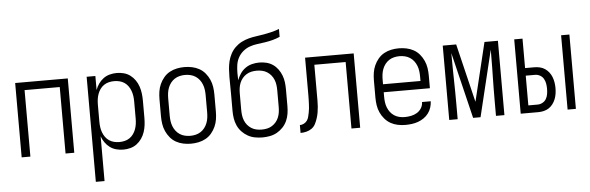

<svg xmlns="http://www.w3.org/2000/svg" viewBox="-55 -929 4111 1338"><g transform="rotate(-5 2000.0 -260.0)"><path d="M66 0V-520H434V0H373V-465H127V0Z M566 215V-520H627V-422Q635 -445 649.5 -465.5Q664 -486 683.5 -500.5Q703 -515 727.5 -521.5Q752 -528 777 -528Q802 -528 826.5 -521.5Q851 -515 871 -500Q891 -485 905.5 -464Q920 -443 928 -419Q936 -395 939 -370Q942 -345 942 -320V-200Q942 -175 939 -150Q936 -125 928 -101Q920 -77 905.5 -56Q891 -35 871 -20Q851 -5 826.5 1.5Q802 8 777 8Q752 8 727.5 1.5Q703 -5 683.5 -19.5Q664 -34 649.5 -54.5Q635 -75 627 -98V215ZM754 -47Q773 -47 791.5 -51.5Q810 -56 825.5 -66.5Q841 -77 852 -92.5Q863 -108 869.5 -126Q876 -144 878.5 -162.5Q881 -181 881 -200V-320Q881 -339 878.5 -357.5Q876 -376 869.5 -394Q863 -412 852 -427.5Q841 -443 825.5 -453.5Q810 -464 791.5 -468.5Q773 -473 754 -473Q735 -473 716.5 -468.5Q698 -464 682.5 -453.5Q667 -443 656 -427.5Q645 -412 638.5 -394Q632 -376 629.5 -357.5Q627 -339 627 -320V-200Q627 -181 629.5 -162.5Q632 -144 638.5 -126Q645 -108 656 -92.5Q667 -77 682.5 -66.5Q698 -56 716.5 -51.5Q735 -47 754 -47Z M1250 8Q1223 8 1196.5 2.5Q1170 -3 1146.5 -16Q1123 -29 1105.5 -50Q1088 -71 1077 -95.5Q1066 -120 1062 -146.5Q1058 -173 1058 -200V-320Q1058 -347 1062 -373.5Q1066 -400 1077 -424.5Q1088 -449 1105.5 -470Q1123 -491 1146.5 -504Q1170 -517 1196.5 -522.5Q1223 -528 1250 -528Q1277 -528 1303.5 -522.5Q1330 -517 1353.5 -504Q1377 -491 1394.5 -470Q1412 -449 1423 -424.5Q1434 -400 1438 -373.5Q1442 -347 1442 -320V-200Q1442 -173 1438 -146.5Q1434 -120 1423 -95.5Q1412 -71 1394.5 -50Q1377 -29 1353.5 -16Q1330 -3 1303.5 2.5Q1277 8 1250 8ZM1250 -47Q1269 -47 1288 -51.5Q1307 -56 1323 -66.5Q1339 -77 1350.5 -92Q1362 -107 1369 -125Q1376 -143 1378.5 -162Q1381 -181 1381 -200V-320Q1381 -339 1378.5 -358Q1376 -377 1369 -395Q1362 -413 1350.5 -428Q1339 -443 1323 -453.5Q1307 -464 1288 -468.5Q1269 -473 1250 -473Q1231 -473 1212 -468.5Q1193 -464 1177 -453.5Q1161 -443 1149.5 -428Q1138 -413 1131 -395Q1124 -377 1121.5 -358Q1119 -339 1119 -320V-200Q1119 -181 1121.5 -162Q1124 -143 1131 -125Q1138 -107 1149.5 -92Q1161 -77 1177 -66.5Q1193 -56 1212 -51.5Q1231 -47 1250 -47Z M1750 8Q1724 8 1697.5 3Q1671 -2 1648 -15Q1625 -28 1606.5 -47.5Q1588 -67 1577 -91.5Q1566 -116 1562 -142Q1558 -168 1558 -195V-312Q1558 -342 1557.5 -372Q1557 -402 1557 -432Q1557 -460 1559 -487.5Q1561 -515 1567.5 -541.5Q1574 -568 1587 -592.5Q1600 -617 1620 -636.5Q1640 -656 1664.5 -668.5Q1689 -681 1715.5 -688Q1742 -695 1769.5 -698.5Q1797 -702 1824 -707Q1851 -712 1877.5 -718.5Q1904 -725 1930 -735V-680Q1905 -669 1878.5 -662Q1852 -655 1825 -651Q1798 -647 1770.5 -643.5Q1743 -640 1717.5 -631Q1692 -622 1670.5 -604Q1649 -586 1636 -562Q1623 -538 1619 -510.5Q1615 -483 1615 -456Q1615 -443 1615.5 -430.5Q1616 -418 1616 -406V-404Q1625 -428 1639.5 -449.5Q1654 -471 1675 -486Q1696 -501 1721.5 -507.5Q1747 -514 1773 -514Q1798 -514 1822.5 -508Q1847 -502 1867.5 -488Q1888 -474 1903 -453.5Q1918 -433 1927 -409.5Q1936 -386 1939 -361Q1942 -336 1942 -312V-195Q1942 -168 1938 -142Q1934 -116 1923 -91.5Q1912 -67 1893.5 -47.5Q1875 -28 1852 -15Q1829 -2 1802.5 3Q1776 8 1750 8ZM1750 -47Q1769 -47 1787.5 -51Q1806 -55 1822 -65Q1838 -75 1850 -89.5Q1862 -104 1869 -121.5Q1876 -139 1878.5 -157.5Q1881 -176 1881 -195V-312Q1881 -330 1878.5 -348.5Q1876 -367 1869 -384.5Q1862 -402 1850 -416.5Q1838 -431 1822 -441Q1806 -451 1787.5 -455Q1769 -459 1750 -459Q1731 -459 1712.5 -455Q1694 -451 1678 -441Q1662 -431 1650 -416.5Q1638 -402 1631 -384.5Q1624 -367 1621.5 -348.5Q1619 -330 1619 -312V-195Q1619 -176 1621.5 -157.5Q1624 -139 1631 -121.5Q1638 -104 1650 -89.5Q1662 -75 1678 -65Q1694 -55 1712.5 -51Q1731 -47 1750 -47Z M2373 0V-465H2154V-256Q2154 -235 2154 -214Q2154 -193 2152.5 -172.5Q2151 -152 2147.5 -131.5Q2144 -111 2137.5 -91Q2131 -71 2121.5 -52.5Q2112 -34 2095 -22Q2078 -10 2057.5 -5Q2037 0 2017 0V-55Q2031 -55 2045 -62Q2059 -69 2067.5 -81Q2076 -93 2079.5 -107.5Q2083 -122 2086 -136.5Q2089 -151 2090.5 -166Q2092 -181 2092.5 -195.5Q2093 -210 2093.5 -225Q2094 -240 2094 -255V-520H2434V0Z M2750 8Q2723 8 2696.5 2.5Q2670 -3 2647 -16Q2624 -29 2606 -50Q2588 -71 2577 -95.5Q2566 -120 2562 -146.5Q2558 -173 2558 -200V-320Q2558 -347 2562 -373.5Q2566 -400 2577 -424.5Q2588 -449 2605.5 -470Q2623 -491 2646.5 -504Q2670 -517 2696.5 -522.5Q2723 -528 2750 -528Q2777 -528 2803.5 -522.5Q2830 -517 2853.5 -504Q2877 -491 2894.5 -470Q2912 -449 2923 -424.5Q2934 -400 2938 -373.5Q2942 -347 2942 -320V-232H2619V-200Q2619 -181 2621.5 -162Q2624 -143 2631 -125Q2638 -107 2649.5 -92Q2661 -77 2677 -66.5Q2693 -56 2712 -51.5Q2731 -47 2750 -47Q2772 -47 2794.5 -51.5Q2817 -56 2836 -67.5Q2855 -79 2867 -98.5Q2879 -118 2879 -141H2940Q2939 -118 2932 -96.5Q2925 -75 2911.5 -57Q2898 -39 2879 -26Q2860 -13 2839 -5.5Q2818 2 2795.5 5Q2773 8 2750 8ZM2619 -288H2881V-320Q2881 -339 2878.5 -358Q2876 -377 2869 -395Q2862 -413 2850.5 -428Q2839 -443 2823 -453.5Q2807 -464 2788 -468.5Q2769 -473 2750 -473Q2731 -473 2712 -468.5Q2693 -464 2677 -453.5Q2661 -443 2649.5 -428Q2638 -413 2631 -395Q2624 -377 2621.5 -358Q2619 -339 2619 -320Z M3276 0H3224L3112 -463Q3112 -432 3112.5 -400.5Q3113 -369 3113 -338L3114 -286Q3115 -241 3115.5 -195.5Q3116 -150 3116 -104V0H3057V-520H3151L3250 -110L3349 -520H3443V0H3384V-104Q3384 -150 3384.5 -195.5Q3385 -241 3386 -286L3387 -338Q3387 -369 3387.5 -400.5Q3388 -432 3388 -463Z M3885 0V-520H3943V0ZM3557 0V-520H3615V-314H3680Q3699 -314 3718.5 -309.5Q3738 -305 3754 -294Q3770 -283 3782 -267.5Q3794 -252 3801 -233.5Q3808 -215 3811 -195.5Q3814 -176 3814 -157Q3814 -137 3811 -117.5Q3808 -98 3801 -80Q3794 -62 3782 -46Q3770 -30 3754 -19.5Q3738 -9 3718.5 -4.5Q3699 0 3680 0ZM3615 -53H3680Q3698 -53 3714.5 -62Q3731 -71 3740 -86.5Q3749 -102 3752 -120.5Q3755 -139 3755 -157Q3755 -175 3752 -193Q3749 -211 3740 -227Q3731 -243 3714.5 -252Q3698 -261 3680 -261H3615Z"/></g></svg>

Font: Iosevka Light
Style: Regular
Weight: 300
Monospace: yes
Designer: Belleve Invis
Foundry: Belleve Invis
Version: Version 32.5.0; ttfautohint (v1.8.4)